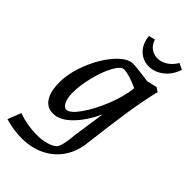

<svg xmlns="http://www.w3.org/2000/svg" viewBox="-312 -774 1085 1085"><g transform="rotate(45 230.5 -231.0)"><path d="M148 161Q189 161 222 152Q255 143 274 126Q284 117 291.5 83.5Q299 50 302 8L330 -183Q288 -95 235 -42Q182 11 128 11Q80 11 54.5 -28.5Q29 -68 29 -140Q29 -216 64 -303Q99 -390 151.5 -449.5Q204 -509 251 -509Q271 -509 338 -500L376 -495L436 -509L461 -493Q438 -400 421 -287.5Q404 -175 384 -9Q376 65 338.5 120Q301 175 240 205Q179 235 101 235Q36 235 -31 215L0 135Q72 161 148 161ZM167 -58Q194 -58 235 -115.5Q276 -173 310 -257Q344 -341 352 -415Q275 -450 237 -450Q212 -450 185.5 -401.5Q159 -353 141 -282Q123 -211 123 -152Q123 -111 135 -84.5Q147 -58 167 -58ZM323 -560Q276 -560 242 -592Q208 -624 202 -683L240 -692Q250 -660 273 -643.5Q296 -627 325 -627Q355 -627 383.5 -645Q412 -663 432 -697L469 -679Q450 -622 409 -591Q368 -560 323 -560Z"/></g></svg>

Font: Andada Pro Medium
Style: Italic
Weight: 500
Italic angle: -7°
Designer: Carolina Giovagnoli
Foundry: Huerta Tipografica
Version: Version 3.005; ttfautohint (v1.8.4)